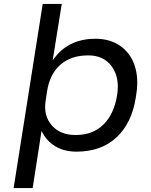

<svg xmlns="http://www.w3.org/2000/svg" viewBox="-20 -750 762 970"><path d="M145 200.2H48.8L195.8 -730H292L246.1 -444.8Q320.8 -554.2 461.9 -554.2Q536.1 -554.2 587.9 -517.8Q639.6 -481.4 660.4 -418.5Q681.2 -355.5 668.9 -276.9L666 -256.8Q645.5 -127.4 568.4 -55.7Q491.2 16.1 366.2 16.1Q303.7 16.1 258.5 -11.5Q213.4 -39.1 189.9 -88.9ZM361.8 -67.9Q450.2 -67.9 503.7 -121.8Q557.1 -175.8 571.8 -271Q585.4 -356.9 545.2 -413.6Q504.9 -470.2 425.8 -470.2Q338.9 -470.2 285.2 -423.1Q231.4 -376 217.8 -289.1L210.9 -243.2Q198.2 -167 241 -117.4Q283.7 -67.9 361.8 -67.9Z"/></svg>

Font: Sora Italic
Style: Regular
Weight: 400
Designer: Jonathan Barnbrook, Julián Moncada
Foundry: Barnbrook Fonts
Version: Version 2.000